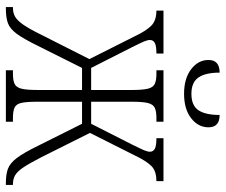

<svg xmlns="http://www.w3.org/2000/svg" viewBox="-77 -690 767 653"><g transform="rotate(90 306.5 -363.5)"><path d="M4 0V-24H7Q24 -24 37 -31.5Q50 -39 64.5 -60Q79 -81 98 -120L181 -284L95 -455Q76 -490 59.5 -501Q43 -512 16 -512V-536H162V-512Q136 -512 126 -506.5Q116 -501 116 -490Q116 -482 121 -470Q126 -458 141 -428L211 -290H286V-430Q286 -466 281.5 -483.5Q277 -501 265 -506.5Q253 -512 231 -512H219V-536H394V-512H381Q359 -512 347 -506.5Q335 -501 330.5 -483.5Q326 -466 326 -430V-290H401L471 -428Q486 -458 491 -470Q496 -482 496 -490Q496 -501 486 -506.5Q476 -512 450 -512V-536H596V-512Q568 -512 552 -501Q536 -490 517 -455L432 -286L515 -120Q535 -81 549 -60Q563 -39 576 -31.5Q589 -24 606 -24H609V0H602Q573 0 554 -7Q535 -14 517.5 -37Q500 -60 476 -109L401 -259H326V-106Q326 -70 330 -52.5Q334 -35 346 -29.5Q358 -24 381 -24H394V0H219V-24H231Q253 -24 265 -29.5Q277 -35 281.5 -52.5Q286 -70 286 -106V-259H211L136 -109Q112 -60 95 -37Q78 -14 59 -7Q40 0 10 0ZM299 -606Q247 -606 215.5 -630Q184 -654 184 -689Q184 -727 227 -727Q227 -679 243.5 -655Q260 -631 299 -631Q339 -631 355 -655Q371 -679 371 -727Q413 -727 413 -689Q413 -654 382 -630Q351 -606 299 -606Z"/></g></svg>

Font: Noto Serif ExtraCondensed ExtraLight
Style: Regular
Weight: 200
Width: 2
Designer: Monotype Design Team
Foundry: Monotype Imaging Inc.
Version: Version 2.015